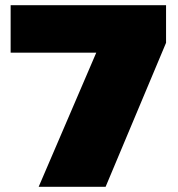

<svg xmlns="http://www.w3.org/2000/svg" viewBox="-20 -720 685 740"><path d="M620 -700V-555L387 0H129L351 -517H21V-700Z"/></svg>

Font: CMG Sans Black
Style: Regular
Weight: 900
Designer: Julieta Ulanovsky
Foundry: Julieta Ulanovsky
Version: Version 7.200